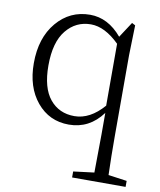

<svg xmlns="http://www.w3.org/2000/svg" viewBox="-87 -594 772 925"><g transform="rotate(10 299.0 -131.5)"><path d="M430.7 -107.4V-410.2Q359.4 -480.5 291 -480.5Q217.8 -480.5 170.4 -422.4Q123 -364.3 123 -250Q123 -140.6 168 -85.9Q212.9 -31.2 288.1 -31.2Q364.3 -31.2 430.7 -107.4ZM500 219.7 590.8 232.4V261.7H329.1V232.4L430.7 219.7Q432.6 96.7 432.6 34.2V-72.3Q369.1 13.7 268.6 13.7Q172.9 13.7 112.3 -59.1Q51.8 -131.8 51.8 -249Q51.8 -373 116.2 -449.2Q180.7 -525.4 279.3 -525.4Q367.2 -525.4 434.6 -445.3L484.4 -521.5L501 -512.7L497.1 -366.2V34.2Q497.1 127 500 219.7Z"/></g></svg>

Font: GenYoMin TW TTF Light
Style: Regular
Weight: 300
Version: Version 1.300